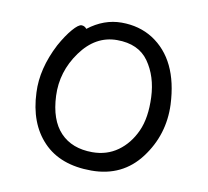

<svg xmlns="http://www.w3.org/2000/svg" viewBox="-63 -555 693 641"><g transform="rotate(10 284.0 -234.0)"><path d="M187 -445Q240 -486 300 -486Q360 -486 406 -457Q501 -396 508 -245Q512 -143 451.5 -62.5Q391 18 285.5 18Q180 18 122 -42.5Q64 -103 60 -207Q56 -287 101 -374Q121 -410 140 -432Q159 -454 169.5 -454Q180 -454 187 -445ZM278 -43Q327 -43 364 -69.5Q401 -96 422 -142Q443 -188 440 -258Q437 -328 402.5 -377Q368 -426 295 -426Q222 -426 172.5 -357.5Q123 -289 126.5 -207.5Q130 -126 169.5 -84.5Q209 -43 278 -43Z"/></g></svg>

Font: LXGW WenKai Lite
Style: Regular
Weight: 400
Designer: LXGW / Fontworks Inc.
Foundry: LXGW / Fontworks Inc.
Version: Version 1.511; March 25, 2025